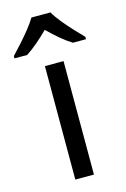

<svg xmlns="http://www.w3.org/2000/svg" viewBox="-158 -821 574 876"><g transform="rotate(-15 129.0 -383.0)"><path d="M173 0H85V-536H173ZM173 -766Q185 -744 207.5 -716.5Q230 -689 254.5 -662.5Q279 -636 298 -617V-606H236Q210 -622 182 -645.5Q154 -669 127 -696Q100 -669 73 -646Q46 -623 20 -606H-40V-617Q-21 -637 2.5 -663Q26 -689 48 -716.5Q70 -744 83 -766Z"/></g></svg>

Font: Noto Sans Hanunoo
Style: Regular
Weight: 400
Designer: Monotype Design Team
Foundry: Monotype Imaging Inc.
Version: Version 2.003; ttfautohint (v1.8.4.7-5d5b)